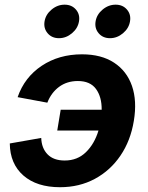

<svg xmlns="http://www.w3.org/2000/svg" viewBox="-20 -783 627 814"><path d="M234.4 10.7Q136.2 10.7 79.3 -38.8Q22.5 -88.4 21.5 -174.8L154.8 -198.2Q156.2 -154.8 181.6 -128.7Q207 -102.5 254.4 -102.5Q308.1 -102.5 344.2 -137.7Q380.4 -172.9 397.5 -229.5H222.7L237.3 -317.9H411.1Q411.6 -372.1 387 -405.8Q362.3 -439.5 310.1 -439.5Q263.7 -439.5 230.2 -414.6Q196.8 -389.6 180.7 -347.7L54.7 -371.1Q84 -455.6 157 -504.2Q230 -552.7 327.6 -552.7Q409.7 -552.7 463.6 -517.3Q517.6 -481.9 539.6 -418.5Q561.5 -355 547.4 -270.5Q533.7 -186.5 490.7 -123.3Q447.8 -60.1 382.1 -24.7Q316.4 10.7 234.4 10.7ZM230 -621.1Q199.7 -621.1 181.9 -642.1Q164.1 -663.1 168.9 -692.4Q173.8 -721.7 198.7 -742.4Q223.6 -763.2 253.9 -763.2Q284.2 -763.2 302 -742.4Q319.8 -721.7 314.9 -692.4Q310.1 -663.1 285.2 -642.1Q260.3 -621.1 230 -621.1ZM446.3 -621.1Q416 -621.1 398.2 -642.1Q380.4 -663.1 385.3 -692.4Q390.1 -721.7 415 -742.4Q439.9 -763.2 470.2 -763.2Q500.5 -763.2 518.3 -742.4Q536.1 -721.7 531.2 -692.4Q526.4 -663.1 501.5 -642.1Q476.6 -621.1 446.3 -621.1Z"/></svg>

Font: Inter
Style: Bold Italic
Weight: 700
Italic angle: -9.39999°
Designer: Rasmus Andersson
Foundry: rsms
Version: Version 4.001;git-9221beed3